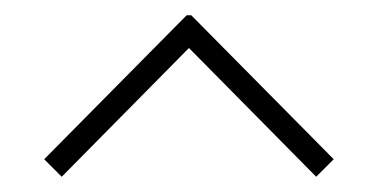

<svg xmlns="http://www.w3.org/2000/svg" viewBox="-20 -700 496 252"><path d="M231 -680 418 -491 395 -468 228 -637 61 -468 38 -491 225 -680Z"/></svg>

Font: Margherita Variable
Style: Regular
Weight: 400
Designer: James Puckett
Foundry: Dunwich Type Founders
Version: Version 1.008